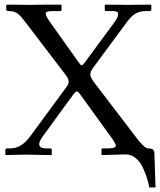

<svg xmlns="http://www.w3.org/2000/svg" viewBox="-20 -666 690 827"><path d="M521 -1Q521 -1 419.9 2L417 0V-20Q417 -26.9 422.9 -26.9H446.8Q479 -26.9 479 -39.1Q479 -46.9 460 -73.2L324.2 -261.2Q316.4 -272.5 310.1 -272Q306.2 -272 294.9 -257.8L163.1 -77.1Q148.9 -57.1 148.9 -45.9Q148.9 -26.9 178.2 -26.9H196.8Q202.6 -25.9 203.1 -20V0L200.2 2Q103 0 87.9 0Q87.9 0 3.9 2L2.9 0V-20Q2.9 -26.9 14.2 -26.9H25.9Q72.8 -26.9 111.8 -81.1L266.1 -291Q275.9 -304.2 275.9 -314Q275.9 -327.1 262.2 -344.2L90.8 -568.8Q70.8 -595.7 56.9 -606.9Q43 -618.2 21 -618.2H19Q6.8 -618.2 6.8 -625V-645L12.2 -646Q27.3 -646 68.1 -645.5Q108.9 -645 112.8 -645Q113.8 -645 139.9 -645.5Q166 -646 196.5 -646Q227.1 -646 240.2 -646Q244.1 -645 245.1 -645V-625Q245.1 -618.2 240.2 -618.2H200.2Q177.2 -618.2 176.8 -606.9Q176.8 -597.2 194.8 -571.8L319.8 -396Q327.6 -384.8 331.8 -384.8Q335.9 -384.8 345.2 -397L474.1 -571.8Q489.3 -592.8 488.8 -606Q488.8 -618.2 467.8 -618.2H438Q431.2 -618.2 431.2 -625V-645L433.1 -646Q445.3 -646 486.6 -645.5Q527.8 -645 532.2 -645Q533.2 -645 576.2 -645.5Q619.1 -646 628.9 -646L631.8 -645V-625Q631.8 -618.2 623 -618.2H606Q583 -618.2 564 -607.7Q544.9 -597.2 522 -564.9L381.8 -375Q368.7 -357.9 369.1 -345.2Q369.1 -333 384.8 -312L562 -80.1Q601.1 -26.9 618.2 -26.9Q645 -26.9 645 -6.8L649.9 141.1H623Q619.1 120.1 613 100.6Q606.9 81.1 595 55.4Q583 29.8 564 14.4Q544.9 -1 521 -1Z"/></svg>

Font: Biolilbert
Style: Regular
Weight: 400
Designer: Philipp H. Poll
Foundry: Philipp H. Poll
Version: Version 1.1.0